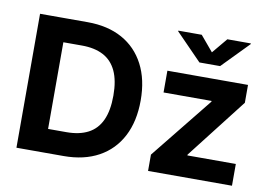

<svg xmlns="http://www.w3.org/2000/svg" viewBox="-80 -897 1455 1027"><g transform="rotate(10 647.5 -383.5)"><path d="M321.5 0H133.1V-128.4H314.6Q384.8 -128.4 432.3 -153.3Q479.8 -178.1 503.9 -230.4Q528 -282.7 528 -364.2Q528 -445.5 503.8 -497.5Q479.5 -549.4 432.4 -574.2Q385.2 -599.1 315.5 -599.1H129.7V-727.5H324.2Q433.8 -727.5 512.6 -684Q591.3 -640.4 633.8 -558.9Q676.3 -477.5 676.3 -364.2Q676.3 -250.7 633.8 -169Q591.3 -87.4 511.9 -43.7Q432.4 0 321.5 0ZM214.9 -727.5V0H65.7V-727.5ZM780.6 0V-88.6L1050.1 -423.7V-427.7H789.3V-545.9H1227.2V-448.9L973.3 -122.2V-118.2H1236.4V0ZM936.9 -767.1 1006.7 -684 1076 -767.1H1203.7V-763.5L1062.7 -619.1H950.4L809.6 -763.5V-767.1Z"/></g></svg>

Font: Inter Variable LoSnoCo
Style: Regular
Weight: 400
Designer: Rasmus Andersson
Foundry: rsms
Version: Version 4.000;git-a52131595; featfreeze: case,dlig,ss01,ss02